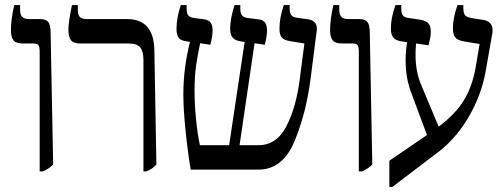

<svg xmlns="http://www.w3.org/2000/svg" viewBox="-20 -667 1982 755"><path d="M136 -463Q136 -482 131.5 -489Q127 -496 112 -496H70Q43 -496 33 -508.5Q23 -521 23 -549Q23 -591 36 -647H59V-629Q59 -610 67 -601Q75 -592 95 -592H136Q160 -592 169 -581.5Q178 -571 179 -543L189 -20Q171 -2 148 7H136Z M544 -432Q544 -466 531 -481Q518 -496 486 -496H296Q269 -496 259 -509Q249 -522 249 -551Q249 -580 263 -647H286V-629Q286 -609 294 -600.5Q302 -592 321 -592H480Q584 -592 587 -471L595 -20Q579 -2 555 7H544Z M1226 -554Q1226 -547 1225 -543L1202 -363Q1185 -225 1138.5 -112.5Q1092 0 996 0H730Q719 -63 710 -150Q701 -237 701 -295Q701 -400 727 -502L716 -504Q691 -507 682.5 -518.5Q674 -530 674 -554Q674 -596 691 -647H714V-632Q714 -613 721 -605.5Q728 -598 745 -596L782 -591Q800 -589 808 -578.5Q816 -568 816 -546Q816 -525 807 -491L767 -497Q757 -450 751 -408Q745 -366 745 -311Q745 -260 750.5 -202Q756 -144 766 -96H881L942 -502L928 -504Q903 -508 894 -520Q885 -532 885 -555Q885 -591 902 -647H925V-632Q925 -614 932 -606Q939 -598 956 -596L996 -591Q1014 -589 1022 -578.5Q1030 -568 1030 -546Q1030 -525 1021 -491L981 -497L922 -96H996Q1068 -96 1106.5 -171Q1145 -246 1159 -358L1177 -496L1122 -505Q1096 -509 1087.5 -520Q1079 -531 1079 -555Q1079 -598 1096 -647H1119V-635Q1119 -616 1125.5 -607.5Q1132 -599 1149 -597L1192 -591Q1226 -586 1226 -554Z M1391 -463Q1391 -482 1386.5 -489Q1382 -496 1367 -496H1325Q1298 -496 1288 -508.5Q1278 -521 1278 -549Q1278 -591 1291 -647H1314V-629Q1314 -610 1322 -601Q1330 -592 1350 -592H1391Q1415 -592 1424 -581.5Q1433 -571 1434 -543L1444 -20Q1426 -2 1403 7H1391Z M1917 -549Q1917 -540 1916 -536L1890 -388Q1873 -291 1820 -202Q1767 -113 1686 -56L1523 68H1511V-35L1659 -136L1598 -300Q1575 -358 1575 -429Q1575 -468 1581 -501L1560 -504Q1535 -508 1526 -520Q1517 -532 1517 -555Q1517 -597 1535 -647H1558V-632Q1558 -614 1564.5 -606Q1571 -598 1589 -596L1635 -589Q1656 -585 1665 -574.5Q1674 -564 1674 -541Q1674 -525 1670 -509.5Q1666 -494 1665 -489L1616 -496Q1614 -470 1614 -452Q1614 -387 1635 -336L1705 -169Q1770 -218 1802.5 -270Q1835 -322 1849 -394L1866 -494L1806 -504Q1780 -508 1770.5 -519.5Q1761 -531 1761 -556Q1761 -596 1779 -647H1802V-635Q1802 -616 1808.5 -607.5Q1815 -599 1834 -596L1878 -589Q1896 -587 1906.5 -576.5Q1917 -566 1917 -549Z"/></svg>

Font: Noto Serif Hebrew Narrow
Style: Regular
Weight: 400
Width: 4
Designer: Monotype Design Team
Foundry: Monotype Imaging Inc.
Version: Version 1.000